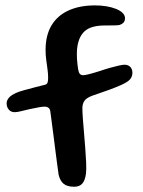

<svg xmlns="http://www.w3.org/2000/svg" viewBox="-20 -662 530 712"><path d="M255.5 30.5Q229.5 30.5 216.2 19.8Q203 9 197.5 -13.5Q195.5 -27 192.5 -49.5Q189.5 -72 186 -99.2Q182.5 -126.5 179 -154.5Q175.5 -182.5 172.2 -206.5Q169 -230.5 167 -246Q166 -257.5 160.2 -262Q154.5 -266.5 144.5 -266.5Q137.5 -266.5 124.8 -264.2Q112 -262 91 -257.5Q69 -252.5 56 -249.2Q43 -246 35 -246Q25.5 -246 18.8 -250.2Q12 -254.5 8.2 -262Q4.5 -269.5 4.5 -278.5Q4.5 -289.5 13 -299.5Q21.5 -309.5 41 -318Q49.5 -322 69.2 -327.5Q89 -333 110.5 -338.5Q132 -344 146 -347.5Q153.5 -349 156 -355Q158.5 -361 158.5 -373Q158.5 -388 156.2 -404.8Q154 -421.5 151.5 -439.5Q149 -457.5 149 -476.5Q149 -531 171 -567.8Q193 -604.5 234.2 -623.2Q275.5 -642 332 -642Q354 -642 374 -638.8Q394 -635.5 409.8 -629.2Q425.5 -623 434.5 -614.2Q443.5 -605.5 443.5 -594.5Q443.5 -584.5 438.5 -578.8Q433.5 -573 424 -569.5Q414.5 -567.5 399.8 -567.8Q385 -568 365.5 -567.5Q310.5 -567 287.8 -540Q265 -513 265 -461Q265 -453 265.5 -443.2Q266 -433.5 267.2 -424.2Q268.5 -415 269.5 -406.5Q271.5 -393.5 276 -388.2Q280.5 -383 288.5 -383Q295 -383 312.2 -387.5Q329.5 -392 353 -399.5Q370 -405.5 388 -410.5Q406 -415.5 420.5 -418.8Q435 -422 441.5 -422Q455.5 -422 463.2 -413.8Q471 -405.5 471 -392Q471 -378 462.2 -367.8Q453.5 -357.5 427.5 -346Q410.5 -338.5 385.5 -329.2Q360.5 -320 323.5 -307.5Q301 -299.5 293.2 -288.2Q285.5 -277 285.5 -261Q285.5 -247 287.2 -223Q289 -199 291.5 -170.2Q294 -141.5 296.2 -112.2Q298.5 -83 299.5 -58.5Q300.5 -34 299 -19Q295.5 7.5 285 19Q274.5 30.5 255.5 30.5Z"/></svg>

Font: Gluten Thin
Style: Regular
Weight: 400
Version: Version 1.300